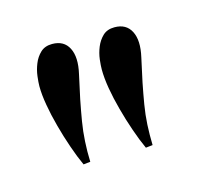

<svg xmlns="http://www.w3.org/2000/svg" viewBox="-42 -629 253 247"><g transform="rotate(-15 84.0 -505.0)"><path d="M43.5 -425.3Q38.1 -437 33 -451.9Q27.8 -466.8 23.7 -482.2Q19.5 -497.6 17.1 -511.7Q14.6 -525.9 14.6 -537.1Q14.6 -542 15.6 -550.3Q16.6 -558.6 19.8 -566.4Q22.9 -574.2 28.8 -579.8Q34.7 -585.4 44.4 -585.4Q60.1 -585.4 66.4 -573Q72.8 -560.5 67.9 -539.1Q64 -522 61 -507.3Q58.1 -492.7 55.9 -479.5Q53.7 -466.3 53 -453.4Q52.2 -440.4 52.7 -426.3ZM126.5 -425.3Q121.1 -437 116 -451.9Q110.8 -466.8 106.7 -482.2Q102.5 -497.6 100.1 -511.7Q97.7 -525.9 97.7 -537.1Q97.7 -542 98.6 -550.3Q99.6 -558.6 102.8 -566.4Q106 -574.2 111.8 -579.8Q117.7 -585.4 127.4 -585.4Q143.1 -585.4 149.4 -573Q155.8 -560.5 150.9 -539.1Q147 -522 144 -507.3Q141.1 -492.7 138.9 -479.5Q136.7 -466.3 136 -453.4Q135.3 -440.4 135.7 -426.3Z"/></g></svg>

Font: Montez
Style: Regular
Weight: 400
Designer: Astigmatic (AOETI)
Foundry: Astigmatic (AOETI)
Version: Version 1.001